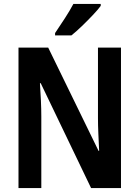

<svg xmlns="http://www.w3.org/2000/svg" viewBox="-20 -956 708 976"><path d="M595 0H443L187 -533H183Q186 -489 188 -444.5Q190 -400 190 -364V0H74V-714H225L481 -189H484Q482 -231 480 -275.5Q478 -320 478 -355V-714H595ZM492 -926Q478 -907 451.5 -879Q425 -851 396 -823Q367 -795 343 -776H260V-788Q285 -825 310 -863.5Q335 -902 353 -936H492Z"/></svg>

Font: Noto Sans Bengali Condensed SemiBold
Style: Regular
Weight: 600
Width: 3
Designer: Joana Ranito - Universal Thirst; Jelle Bosma - Monotype Design Team
Foundry: Universal Thirst ehf.
Version: Version 3.000; ttfautohint (v1.8.4.7-5d5b)